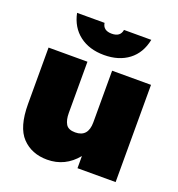

<svg xmlns="http://www.w3.org/2000/svg" viewBox="-134 -843 893 965"><g transform="rotate(20 312.5 -360.5)"><path d="M310 -165Q379 -165 379 -244V-520H587V0H383V-65Q320 12 224 12Q141 12 90 -41.5Q39 -95 39 -219V-520H247V-246Q247 -209 260 -187Q273 -165 310 -165ZM114 -733H261Q267 -694 313 -694Q359 -694 365 -733H511Q496 -659 444 -619.5Q392 -580 313 -580Q234 -580 181.5 -620Q129 -660 114 -733Z"/></g></svg>

Font: Aspekta 1000
Style: Regular
Weight: 1000
Designer: Ivo Dolenc
Version: Version 2.000